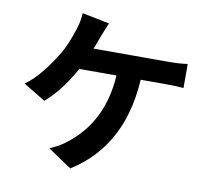

<svg xmlns="http://www.w3.org/2000/svg" viewBox="-91 -917 1182 1076"><g transform="rotate(10 500.0 -379.5)"><path d="M416 -702Q379 -597 341 -526Q308 -459 261.5 -396Q215 -333 167 -293L42 -369Q91 -404 135.5 -460Q180 -516 215 -575Q245 -625 273 -711Q292 -764 294 -814L449 -783Q439 -761 416 -702ZM511 -629H608H699H773H819Q878 -629 923 -636V-499Q886 -503 819 -503H762H669H558H444H346H280L291 -629ZM599 -186Q521 -35 376 55L241 -36Q299 -60 336 -91Q430 -163 481 -266Q542 -386 543 -557H681Q677 -338 599 -186Z"/></g></svg>

Font: Merged Yaku Han JP
Style: Bold
Weight: 700
Designer: Ryoko NISHIZUKA 西塚涼子 (kana, bopomofo & ideographs); Paul D. Hunt (Latin, Greek & Cyrillic); Sandoll Communications 산돌커뮤니
Foundry: Adobe
Version: Version 2.004